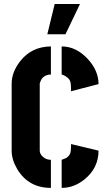

<svg xmlns="http://www.w3.org/2000/svg" viewBox="-20 -916 522 941"><path d="M211.9 -748 248 -896.5H372.1L300.8 -748ZM37.1 -176.8V-505.9Q37.1 -562.5 79.1 -616.2Q134.8 -687.5 229.5 -688.5V-550.8Q188.5 -549.8 176.8 -512.7Q174.8 -508.8 174.8 -505.9V-176.8Q174.8 -161.1 191.4 -146.5Q207 -132.8 229.5 -132.8V4.9Q120.1 4.9 64.5 -86.9Q37.1 -133.8 37.1 -176.8ZM282.2 4.9V-132.8Q282.2 -132.8 304.7 -141.6Q318.4 -151.4 323.2 -162.1Q328.1 -174.8 328.1 -198.2V-210L462.9 -177.7Q462.9 -92.8 394.5 -37.1Q342.8 4.9 282.2 4.9ZM282.2 -550.8V-688.5Q353.5 -688.5 411.1 -626Q462.9 -569.3 462.9 -503.9L328.1 -468.8V-483.4Q328.1 -507.8 323.2 -519.5Q319.3 -529.3 309.1 -537.1Q298.8 -544.9 291 -547.9Z"/></svg>

Font: Post No Bills Colombo ExtraBold
Style: Regular
Weight: 800
Designer: Kosala Senevirathne, Siva Puranthara, Lasantha Premarathna, Tharique Azeez
Foundry: Mooniak
Version: Version 1.220 ; ttfautohint (v1.6)